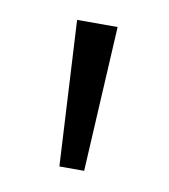

<svg xmlns="http://www.w3.org/2000/svg" viewBox="-44 -753 295 336"><g transform="rotate(10 103.5 -585.0)"><path d="M140 -714 126 -456H82L68 -714Z"/></g></svg>

Font: Noto Sans Syriac Eastern Light
Style: Regular
Weight: 300
Designer: Patrick Giasson and the Monotype Design Team
Foundry: Monotype Imaging Inc.
Version: Version 3.001